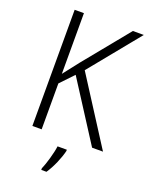

<svg xmlns="http://www.w3.org/2000/svg" viewBox="-170 -801 864 1109"><g transform="rotate(20 262.5 -246.5)"><path d="M525 0 265 -406 516 -714H449L223 -437C194 -399 168 -367 148 -341V-714H91V0H148V-282L225 -363L458 0ZM325 69V61H268C263 103 241 178 226 211V221H258C288 177 314 115 325 69Z"/></g></svg>

Font: Noto Sans Armenian SemiCondensed Light
Style: Regular
Weight: 300
Width: 4
Designer: Monotype Design Team
Foundry: Monotype Imaging Inc.
Version: Version 2.008